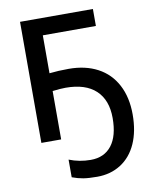

<svg xmlns="http://www.w3.org/2000/svg" viewBox="-102 -790 891 1115"><g transform="rotate(-10 344.0 -232.0)"><path d="M288.1 -291Q257.8 -291 210.9 -285.2V0H94.2V-713.9H523.9V-613.8H210.9V-390.1Q262.7 -396 325.2 -396Q422.9 -396 495.1 -357.7Q567.4 -319.3 606.2 -245.6Q645 -171.9 645 -70.8Q645 27.8 612.8 100.1Q580.6 172.4 520 211.2Q459.5 250 379.9 250Q330.1 250 298.3 244.9Q266.6 239.7 232.9 227.1V123Q293 147 359.9 147Q439.9 147 483.4 91.1Q526.9 35.2 526.9 -70.8Q526.9 -176.8 466.1 -233.9Q405.3 -291 288.1 -291Z"/></g></svg>

Font: JBL Sans
Style: Semibold
Weight: 600
Version: Version 1.10